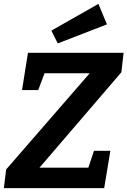

<svg xmlns="http://www.w3.org/2000/svg" viewBox="-24 -979 663 999"><path d="M-3.8 0 7.8 -97.2 453.1 -609.8 466.1 -597.7H177.7L213.7 -613.5L174.9 -510.3H90.6L121.5 -704.3H619.1L607.5 -603L162.4 -84.3L159.4 -106.6H462.5L428.7 -86L465 -194.3H550.2L518.1 0ZM276.5 -753.1 243.2 -819.7 488 -958.7 532.4 -852.3Z"/></svg>

Font: Bitter Thin
Style: Italic
Weight: 100
Italic angle: -9°
Designer: Sol Matas, and Bitter project Authors
Foundry: Sol Matas
Version: Version 2.002